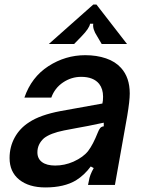

<svg xmlns="http://www.w3.org/2000/svg" viewBox="-20 -811 634 842"><path d="M22 -118Q22 -167 44.5 -208Q67 -249 108 -275Q156 -307 246 -324L429 -357Q432 -368 432 -387Q432 -421 415 -443Q390 -474 336 -474Q293 -474 256.5 -449.5Q220 -425 205 -383H87Q118 -473 192.5 -521Q267 -569 354 -569Q404 -569 445 -555Q486 -541 511 -513Q549 -471 549 -401Q549 -369 538 -303L484 0H366L370 -19Q373 -42 391 -74L378 -81Q350 -43 313 -20Q261 11 179 11Q107 11 64.5 -23Q22 -57 22 -118ZM302 -102Q346 -122 367 -149.5Q388 -177 409 -230Q414 -243 419.5 -249.5Q425 -256 435 -257V-273Q356 -256 319 -250L261 -239Q201 -227 173 -205Q144 -179 144 -143Q144 -115 164.5 -100Q185 -85 222 -85Q263 -85 302 -102ZM194 -618 389 -791H403L537 -618H426L406 -652Q385 -684 389 -707H375Q372 -687 338 -652L305 -618Z"/></svg>

Font: Open Sauce Sans SemiBold Italic
Style: Regular
Weight: 600
Italic angle: -10°
Designer: Alfredo Marco Pradil
Foundry: Creative Sauce Fz LLC
Version: Version 1.477